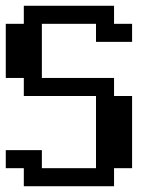

<svg xmlns="http://www.w3.org/2000/svg" viewBox="-20 -645 540 665"><path d="M0 -562.5H62.5V-625H375V-562.5H437.5V-500H312.5V-562.5H125V-375H375V-312.5H437.5V-62.5H375V0H62.5V-62.5H0V-125H125V-62.5H312.5V-312.5H62.5V-375H0Z"/></svg>

Font: NeoDunggeunmo Code
Style: Regular
Weight: 400
Monospace: yes
Version: Version 1.600